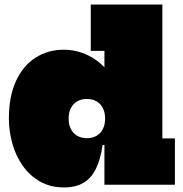

<svg xmlns="http://www.w3.org/2000/svg" viewBox="-20 -810 802 842"><path d="M438 0V-231L441 -253V-331L438 -423V-587H378V-790H692V-203H747V0ZM260 -592Q316 -592 368.5 -566.2Q421 -540.5 464.5 -484.5Q508 -428.5 537 -338L441 -290Q441 -316.5 431.2 -335.8Q421.5 -355 403.5 -365.5Q385.5 -376 361 -376Q336.5 -376 318.5 -365.5Q300.5 -355 290.8 -335.8Q281 -316.5 281 -290Q281 -263.5 290.8 -244.2Q300.5 -225 318.5 -214.5Q336.5 -204 361 -204Q385.5 -204 403.5 -214.5Q421.5 -225 431.2 -244.2Q441 -263.5 441 -290L454 -174H430Q420.5 -109.5 400 -68.5Q379.5 -27.5 345.2 -7.8Q311 12 261 12Q201 12 155.8 -13.8Q110.5 -39.5 80 -82.8Q49.5 -126 34.2 -180Q19 -234 19 -290Q19 -387.5 50.2 -455Q81.5 -522.5 136 -557.2Q190.5 -592 260 -592Z"/></svg>

Font: Hepta Slab Black
Style: Regular
Weight: 900
Designer: Michael LaGattuta
Foundry: Michael LaGattuta
Version: Version 1.102